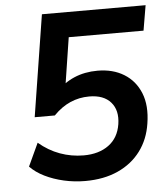

<svg xmlns="http://www.w3.org/2000/svg" viewBox="-52 -751 703 808"><g transform="rotate(-5 300.0 -347.5)"><path d="M276 10Q230 10 186 0Q142 -10 105.5 -28Q69 -46 45 -71L90 -168Q131 -133 179 -115.5Q227 -98 279 -98Q343 -98 384.5 -128.5Q426 -159 435 -216Q444 -274 414 -308.5Q384 -343 323 -343Q280 -343 242.5 -326.5Q205 -310 172 -276H87L155 -705H593L575 -599H259L224 -374H192Q224 -410 268.5 -429Q313 -448 367 -448Q432 -448 479 -419Q526 -390 547.5 -336.5Q569 -283 557 -208Q547 -142 510.5 -93Q474 -44 414.5 -17Q355 10 276 10Z"/></g></svg>

Font: Mulish ExtraLight
Style: Bold Italic
Weight: 700
Italic angle: -9°
Version: Version 3.603